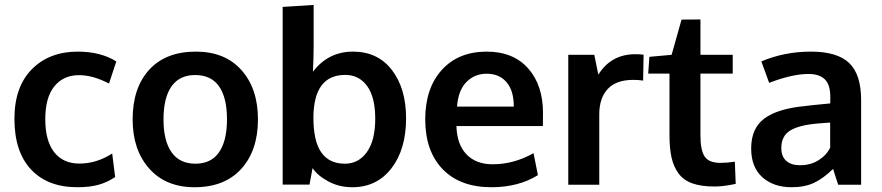

<svg xmlns="http://www.w3.org/2000/svg" viewBox="-20 -763 3641 793"><path d="M299.8 10.3Q176.8 10.3 108.2 -63Q39.6 -136.2 39.6 -272.5Q39.6 -404.3 111.6 -477.1Q183.6 -549.8 301.3 -549.8Q395.5 -549.8 460.4 -509.3L430.2 -418Q363.8 -452.6 306.6 -452.6Q241.7 -452.6 204.3 -406.2Q167 -359.9 167 -271Q167 -181.2 203.9 -134.3Q240.7 -87.4 308.1 -87.4Q378.4 -87.4 443.4 -128.9L455.6 -31.7Q421.9 -9.3 385.7 0.5Q349.6 10.3 299.8 10.3Z M787.1 -86.9Q852.1 -86.9 884.8 -134.3Q917.5 -181.6 917.5 -270Q917.5 -359.4 884.8 -406.2Q852.1 -453.1 786.1 -453.1Q721.2 -453.1 688.2 -406Q655.3 -358.9 655.3 -269.5Q655.3 -181.6 688.5 -134.3Q721.7 -86.9 787.1 -86.9ZM783.7 10.3Q664.6 10.3 596.2 -66.9Q527.8 -144 527.8 -270Q527.8 -399.9 596.2 -474.9Q664.6 -549.8 789.1 -549.8Q909.2 -549.8 977.3 -473.4Q1045.4 -397 1045.4 -270Q1045.4 -141.6 976.6 -65.7Q907.7 10.3 783.7 10.3Z M1435.1 10.3Q1380.4 10.3 1335.7 -13.9Q1291 -38.1 1271 -68.8L1258.3 -0.5H1147.5V-734.4L1275.4 -742.7V-576.7Q1275.4 -528.3 1272.5 -466.8Q1335.9 -549.8 1438 -549.8Q1540.5 -549.8 1598.9 -473.6Q1657.2 -397.5 1657.2 -274.4Q1657.2 -146.5 1596.9 -68.1Q1536.6 10.3 1435.1 10.3ZM1404.3 -86.9Q1461.4 -86.9 1495.6 -135.3Q1529.8 -183.6 1529.8 -272.5Q1529.8 -361.8 1496.3 -407.7Q1462.9 -453.6 1405.8 -453.6Q1275.9 -453.6 1274.4 -278.3Q1274.4 -179.7 1307.1 -133.3Q1339.8 -86.9 1404.3 -86.9Z M2009.8 10.3Q1880.4 10.3 1808.3 -64.2Q1736.3 -138.7 1736.3 -270Q1736.3 -397.9 1804.2 -473.6Q1872.1 -549.3 1989.3 -549.8Q2100.1 -549.8 2161.4 -480.5Q2222.7 -411.1 2222.7 -296.4Q2222.7 -288.1 2222.4 -269.5Q2222.2 -251 2222.2 -242.2H1865.2Q1867.2 -167 1906.5 -125.7Q1945.8 -84.5 2014.6 -84.5Q2102.5 -84.5 2183.6 -130.4L2201.7 -39.6Q2121.1 10.3 2009.8 10.3ZM1867.7 -322.8H2102.1Q2102.1 -388.2 2072.3 -423.3Q2042.5 -458.5 1989.7 -458.5Q1940.4 -458.5 1906.5 -424.3Q1872.6 -390.1 1867.7 -322.8Z M2327.1 0V-536.6H2434.6L2451.2 -454.6Q2503.9 -539.1 2604 -539.1Q2625 -539.1 2638.2 -537.1L2636.2 -430.2Q2616.7 -433.1 2595.7 -433.1Q2524.9 -433.1 2490 -395.5Q2455.1 -357.9 2455.1 -291V0Z M2930.7 7.3Q2876 7.3 2839.6 -5.6Q2803.2 -18.6 2782.7 -46.4Q2762.2 -74.2 2753.7 -112.1Q2745.1 -149.9 2745.1 -205.6V-459H2657.2L2662.1 -528.3L2753.9 -536.6L2794.9 -682.1L2873 -682.6V-536.6H3006.3V-459H2873V-203.1Q2873 -142.1 2890.6 -116.2Q2908.2 -90.3 2955.6 -90.3Q2983.4 -90.3 3015.1 -95.2L3018.6 -3.4Q3017.6 -3.4 3006.6 -1.2Q2995.6 1 2985.6 2.7Q2975.6 4.4 2960 5.9Q2944.3 7.3 2930.7 7.3Z M3249.5 10.3Q3174.8 10.3 3128.7 -31Q3082.5 -72.3 3082.5 -149.9Q3082.5 -233.4 3137.2 -273.7Q3191.9 -314 3302.2 -324.7Q3317.4 -326.7 3335 -328.6Q3352.5 -330.6 3374.5 -332.5Q3396.5 -334.5 3409.2 -335.9V-364.3Q3409.2 -413.1 3386.7 -435.3Q3364.3 -457.5 3318.4 -457.5Q3252.9 -457.5 3156.7 -420.9Q3156.2 -422.4 3140.6 -465.3Q3125 -508.3 3124.5 -509.3Q3219.2 -549.8 3329.6 -549.8Q3438 -549.8 3487.3 -502.7Q3536.6 -455.6 3536.6 -350.1V0H3441.9Q3441.4 -2 3431.2 -32.7Q3420.9 -63.5 3420.9 -65.4Q3380.9 -26.4 3342.5 -8.1Q3304.2 10.3 3249.5 10.3ZM3284.2 -80.6Q3328.6 -80.6 3361.6 -101.8Q3394.5 -123 3408.7 -153.3V-256.8Q3407.2 -256.8 3383.1 -254.9Q3358.9 -252.9 3356.9 -252.9Q3279.3 -246.1 3243.2 -223.6Q3207 -201.2 3207 -151.4Q3207 -117.2 3227.1 -98.9Q3247.1 -80.6 3284.2 -80.6Z"/></svg>

Font: Oxygen
Style: Bold
Weight: 700
Designer: vernon adams
Foundry: Vernon Adams
Version: Version 0.2.3 webfont; ttfautohint (v0.93.3-1d66) -l 8 -r 50